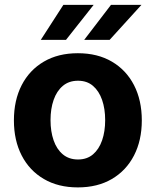

<svg xmlns="http://www.w3.org/2000/svg" viewBox="-20 -776 654 806"><path d="M306.8 10.7Q224.1 10.7 163.9 -24.7Q103.7 -60 71 -123.4Q38.4 -186.8 38.4 -270.6Q38.4 -355.1 71 -418.5Q103.7 -481.9 163.9 -517.2Q224.1 -552.6 306.8 -552.6Q389.6 -552.6 449.8 -517.2Q509.9 -481.9 542.6 -418.5Q575.3 -355.1 575.3 -270.6Q575.3 -186.8 542.6 -123.4Q509.9 -60 449.8 -24.7Q389.6 10.7 306.8 10.7ZM307.5 -106.5Q345.2 -106.5 370.4 -128Q395.6 -149.5 408.6 -186.8Q421.5 -224.1 421.5 -271.7Q421.5 -319.2 408.6 -356.5Q395.6 -393.8 370.4 -415.5Q345.2 -437.1 307.5 -437.1Q269.5 -437.1 243.8 -415.5Q218 -393.8 205.1 -356.5Q192.1 -319.2 192.1 -271.7Q192.1 -224.1 205.1 -186.8Q218 -149.5 243.8 -128Q269.5 -106.5 307.5 -106.5ZM333.5 -608.7 446 -755.7H573.9L440.3 -608.7ZM151.3 -608.7 246.1 -755.7H373.2L257.1 -608.7Z"/></svg>

Font: InterMG
Style: Bold
Weight: 700
Designer: Rasmus Andersson
Foundry: rsms
Version: Version 3.019;December 26, 2023;FontCreator 15.0.0.2955 64-b